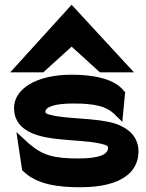

<svg xmlns="http://www.w3.org/2000/svg" viewBox="-20 -776 614 807"><path d="M162 -472 281 -580 400 -472H543L281 -756L23 -472ZM79 -55C136 0 227 11 317 11C496 11 562 -57 562 -139C562 -206 514 -240 463 -257C383 -281 266 -275 197 -292C172 -298 171 -300 171 -307C171 -325 206 -341 288 -341C382 -341 425 -328 457 -300L494 -264L506 -388L500 -395C458 -448 364 -462 281 -462C132 -462 39 -402 39 -322C39 -234 121 -205 202 -194C271 -185 353 -184 404 -172C429 -166 434 -163 434 -154C434 -127 397 -110 310 -110C207 -110 160 -122 101 -173L49 -221L73 -61Z"/></svg>

Font: Charger
Style: Hemi
Weight: 900
Designer: Jasper
Foundry: Cannot Into Space Fonts
Version: Version 0.99